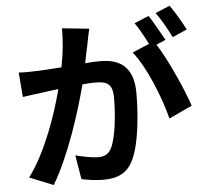

<svg xmlns="http://www.w3.org/2000/svg" viewBox="-60 -930 1119 1039"><g transform="rotate(-5 500.0 -410.0)"><path d="M901 -695 980 -730C964 -764 925 -829 899 -866L820 -833C848 -796 880 -738 901 -695ZM810 -662 861 -684C840 -720 805 -784 781 -821L702 -788C725 -756 750 -709 770 -670L678 -631C749 -544 818 -367 845 -258L971 -317C942 -404 868 -572 810 -662ZM455 -780 308 -795C309 -731 302 -661 287 -585C236 -581 190 -578 159 -577C123 -576 90 -574 54 -577L65 -443C97 -448 146 -455 175 -458C194 -461 225 -465 260 -469C225 -334 158 -137 61 -6L190 46C280 -105 352 -329 392 -483C420 -486 444 -487 460 -487C521 -487 556 -476 556 -397C556 -299 543 -182 516 -126C500 -93 475 -83 442 -83C414 -83 360 -93 320 -104L342 27C375 35 423 41 460 41C536 41 590 19 623 -50C665 -134 679 -296 679 -411C679 -553 605 -600 500 -600C480 -600 450 -599 417 -596C424 -632 431 -667 438 -698C443 -723 448 -753 455 -780Z"/></g></svg>

Font: Spoqa Han Sans Neo Bold
Style: Bold
Weight: 700
Designer: [Spoqa Han Sans Neo] Dong-huui Kim  Younghwa Kang  Yujin Lee  [Noto Sans] Ryoko NISHIZUKA  (kana & ideographs); Paul D. 
Foundry: Spoqa (http://www.spoqa-han-sans.com)
Version: Version 1.100;hotconv 1.0.109;makeotfexe 2.5.65596